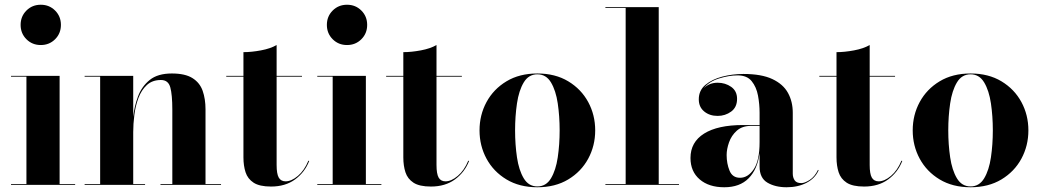

<svg xmlns="http://www.w3.org/2000/svg" viewBox="-20 -780 4394 810"><path d="M67 -675Q67 -711 91.5 -735.5Q116 -760 152 -760Q188 -760 212.5 -735.5Q237 -711 237 -675Q237 -639 212.5 -614.5Q188 -590 152 -590Q116 -590 91.5 -614.5Q67 -639 67 -675ZM26.5 -3.5H91.5V-456.5H26.5V-460H231.5V-3.5H297V0H26.5Z M337 -3.5H402.5V-456.5H337V-460H542V-287Q546.5 -331 562.2 -373.2Q578 -415.5 611.8 -442.8Q645.5 -470 705 -470Q761 -470 792 -450.5Q823 -431 835 -396.8Q847 -362.5 847 -319V-3.5H912.5V0H657V-3.5H707V-317Q707 -380 698.5 -411.2Q690 -442.5 659 -442.5Q622.5 -442.5 599.5 -421.2Q576.5 -400 564 -366.5Q551.5 -333 546.8 -295Q542 -257 542 -223V-3.5H592V0H337Z M1284.5 -101Q1266 -53.5 1225 -23.2Q1184 7 1123.5 7Q1075 7 1050 -9.2Q1025 -25.5 1016 -53.2Q1007 -81 1007 -116V-456.5H934.5V-460H1007V-560Q1041 -560 1081 -567.5Q1121 -575 1147 -590V-460H1254V-456.5H1147V-84Q1147 -46.5 1156 -30.8Q1165 -15 1185 -15Q1209.5 -15 1236.8 -38Q1264 -61 1281 -102Z M1359 -675Q1359 -711 1383.5 -735.5Q1408 -760 1444 -760Q1480 -760 1504.5 -735.5Q1529 -711 1529 -675Q1529 -639 1504.5 -614.5Q1480 -590 1444 -590Q1408 -590 1383.5 -614.5Q1359 -639 1359 -675ZM1318.5 -3.5H1383.5V-456.5H1318.5V-460H1523.5V-3.5H1589V0H1318.5Z M1959 -101Q1940.5 -53.5 1899.5 -23.2Q1858.5 7 1798 7Q1749.5 7 1724.5 -9.2Q1699.5 -25.5 1690.5 -53.2Q1681.5 -81 1681.5 -116V-456.5H1609V-460H1681.5V-560Q1715.5 -560 1755.5 -567.5Q1795.5 -575 1821.5 -590V-460H1928.5V-456.5H1821.5V-84Q1821.5 -46.5 1830.5 -30.8Q1839.5 -15 1859.5 -15Q1884 -15 1911.2 -38Q1938.5 -61 1955.5 -102Z M2003 -230Q2003 -295 2032.5 -349.5Q2062 -404 2116.8 -437Q2171.5 -470 2247 -470Q2322.5 -470 2377.2 -437Q2432 -404 2461.5 -349.5Q2491 -295 2491 -230Q2491 -165 2461.5 -110.5Q2432 -56 2377.2 -23Q2322.5 10 2247 10Q2171.5 10 2116.8 -23Q2062 -56 2032.5 -110.5Q2003 -165 2003 -230ZM2153 -230Q2153 -170.5 2161 -116.2Q2169 -62 2189.5 -27.8Q2210 6.5 2247 6.5Q2284 6.5 2304.5 -27.8Q2325 -62 2333 -116.2Q2341 -170.5 2341 -230Q2341 -289.5 2333 -343.8Q2325 -398 2304.5 -432.2Q2284 -466.5 2247 -466.5Q2210 -466.5 2189.5 -432.2Q2169 -398 2161 -343.8Q2153 -289.5 2153 -230Z M2534 -3.5H2619.5V-746.5H2534V-750H2759V-3.5H2844.5V0H2534Z M3114.5 -252.5H3184.5V-304.5Q3184.5 -340.5 3177.8 -376.8Q3171 -413 3151.2 -437.5Q3131.5 -462 3091.5 -462Q3055.5 -462 3013.5 -449Q2971.5 -436 2949 -408Q2972.5 -431 3007.5 -431Q3040 -431 3064.8 -413.5Q3089.5 -396 3089.5 -363Q3089.5 -327.5 3064.5 -309.2Q3039.5 -291 3007.5 -291Q2973.5 -291 2950.8 -309.8Q2928 -328.5 2928 -361Q2928 -398.5 2956 -422Q2984 -445.5 3027.2 -456.8Q3070.5 -468 3116 -468Q3192.5 -468 3238.2 -446.5Q3284 -425 3304.2 -388.2Q3324.5 -351.5 3324.5 -304.5V-47.5Q3324.5 -31 3332.5 -19.2Q3340.5 -7.5 3360.5 -7.5Q3375 -7.5 3396 -21Q3417 -34.5 3431 -63.5L3433.5 -61.5Q3418.5 -27.5 3382.5 -8.8Q3346.5 10 3298.5 10Q3250.5 10 3217.5 -9.5Q3184.5 -29 3184.5 -77.5V-133.5Q3175.5 -65.5 3138.2 -27.8Q3101 10 3035.5 10Q2970.5 10 2931.8 -23.2Q2893 -56.5 2893 -113.5Q2893 -180.5 2950.5 -216.5Q3008 -252.5 3114.5 -252.5ZM3102 -30Q3135.5 -30 3160 -66.2Q3184.5 -102.5 3184.5 -180.5V-249H3149Q3111 -249 3088.2 -228.5Q3065.5 -208 3055.5 -179.2Q3045.5 -150.5 3045.5 -126Q3045.5 -90 3057.8 -60Q3070 -30 3102 -30Z M3786.5 -101Q3768 -53.5 3727 -23.2Q3686 7 3625.5 7Q3577 7 3552 -9.2Q3527 -25.5 3518 -53.2Q3509 -81 3509 -116V-456.5H3436.5V-460H3509V-560Q3543 -560 3583 -567.5Q3623 -575 3649 -590V-460H3756V-456.5H3649V-84Q3649 -46.5 3658 -30.8Q3667 -15 3687 -15Q3711.5 -15 3738.8 -38Q3766 -61 3783 -102Z M3830.5 -230Q3830.5 -295 3860 -349.5Q3889.5 -404 3944.2 -437Q3999 -470 4074.5 -470Q4150 -470 4204.8 -437Q4259.5 -404 4289 -349.5Q4318.5 -295 4318.5 -230Q4318.5 -165 4289 -110.5Q4259.5 -56 4204.8 -23Q4150 10 4074.5 10Q3999 10 3944.2 -23Q3889.5 -56 3860 -110.5Q3830.5 -165 3830.5 -230ZM3980.5 -230Q3980.5 -170.5 3988.5 -116.2Q3996.5 -62 4017 -27.8Q4037.5 6.5 4074.5 6.5Q4111.5 6.5 4132 -27.8Q4152.5 -62 4160.5 -116.2Q4168.5 -170.5 4168.5 -230Q4168.5 -289.5 4160.5 -343.8Q4152.5 -398 4132 -432.2Q4111.5 -466.5 4074.5 -466.5Q4037.5 -466.5 4017 -432.2Q3996.5 -398 3988.5 -343.8Q3980.5 -289.5 3980.5 -230Z"/></svg>

Font: Bodoni* 48pt
Style: Bold
Weight: 700
Version: Version 2.3